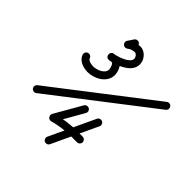

<svg xmlns="http://www.w3.org/2000/svg" viewBox="-222 -764 1204 1204"><g transform="rotate(45 380.0 -161.5)"><path d="M298.1 -581.9C298.1 -581.9 298.1 -581.9 298.1 -581.9C289.8 -569.6 281.6 -557.3 273.3 -545C265.6 -533.6 268.7 -518 280.2 -510.3C291.6 -502.6 307.2 -505.7 314.9 -517.2C314.9 -517.2 314.9 -517.2 314.9 -517.2C323.1 -529.4 331.4 -541.7 339.6 -554C347.3 -565.5 344.3 -581 332.8 -588.7C321.3 -596.4 305.8 -593.4 298.1 -581.9ZM309.6 -511.5C309.6 -511.5 309.6 -511.5 309.6 -511.5C323.6 -522.5 339.5 -528 357.3 -528.4C372 -528.7 384.5 -509.7 384.5 -496.3C384.5 -462.1 318.6 -439 292.2 -432.1C287.6 -430.9 278.3 -428.5 275.4 -428.5C258.7 -428.5 250.4 -416 250.5 -403.4C250.5 -390.9 258.8 -378.4 275.5 -378.5C283.3 -378.5 290.7 -382.3 298.5 -382.3C310.8 -382.3 320.9 -348.6 320.9 -338.1C320.9 -299.7 267.3 -280.3 236.2 -280.3C222.7 -280.3 189.8 -284.9 185 -301.1C181.1 -314.3 167.2 -321.9 154 -318C140.7 -314.2 133.1 -300.3 137 -287C149 -246.1 197.9 -230.3 236.2 -230.3C296.4 -230.3 370.9 -270.1 370.9 -338.1C370.9 -377 343.6 -432.3 298.5 -432.3C290.6 -432.3 282.8 -428.5 275.3 -428.5C258.7 -428.4 250.4 -415.9 250.4 -403.4C250.4 -391 258.7 -378.5 275.4 -378.5C285.1 -378.5 295.5 -381.3 304.8 -383.7C357.4 -397.4 434.5 -432.3 434.5 -496.3C434.5 -537.9 399.2 -579.4 356.1 -578.4C327.5 -577.7 301 -568.5 278.6 -550.7C267.8 -542.1 265.9 -526.4 274.5 -515.6C283.1 -504.8 298.8 -502.9 309.6 -511.5ZM754.9 -445.2C746.5 -456.2 730.8 -458.2 719.8 -449.7C503.8 -283.1 287.8 -116.4 71.8 50.2C60.8 58.6 58.8 74.3 67.2 85.3C75.7 96.2 91.4 98.2 102.3 89.8C102.3 89.8 102.3 89.8 102.3 89.8C318.3 -76.9 534.3 -243.5 750.4 -410.2C761.3 -418.6 763.3 -434.3 754.9 -445.2ZM517.7 -76.8C505.2 -82.7 490.3 -77.3 484.5 -64.8C437.7 34.9 391 134.7 344.2 234.4C338.4 246.9 343.7 261.8 356.2 267.6C368.7 273.5 383.6 268.1 389.5 255.6C436.2 155.9 483 56.1 529.7 -43.6C535.6 -56.1 530.2 -71 517.7 -76.8ZM367.2 -66.6C367.2 -66.6 367.2 -66.6 367.2 -66.6C332.9 -6.8 298.7 52.9 264.3 112.6C259.2 121.6 261.3 132.1 267.1 139.7C273 147.3 282.7 151.9 292.6 149.2C363 129.9 426.2 125.2 500.2 127.6C514 128.1 525.5 117.2 526 103.4C526.4 89.6 515.6 78.1 501.8 77.6C501.8 77.6 501.8 77.6 501.8 77.6C422.9 75 354.8 80.3 279.4 101C269.4 103.7 273.9 117.3 282.2 128C290.5 138.7 302.5 146.5 307.7 137.6C342 77.8 376.3 18 410.5 -41.8C417.4 -53.8 413.3 -69 401.3 -75.9C389.3 -82.8 374 -78.6 367.2 -66.6Z"/></g></svg>

Font: FRB American Cursive Guidelines Arrows Semibold
Style: Italic
Weight: 600
Italic angle: -25°
Version: Version 2.0;Modular Font Editor K font №1